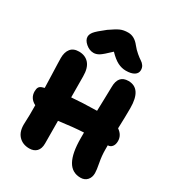

<svg xmlns="http://www.w3.org/2000/svg" viewBox="-228 -1139 1170 1272"><g transform="rotate(30 357.5 -502.5)"><path d="M243.2 -767.1Q211.4 -767.1 183.6 -791Q155.8 -814.9 155.8 -840.8Q155.8 -859.4 171.6 -879.4Q187.5 -899.4 246.1 -944.8Q292.5 -977.1 317.1 -988Q341.8 -999 377 -999Q424.8 -999 461.9 -951.2Q481 -927.2 503.7 -908.2Q526.4 -889.2 540.3 -880.6Q554.2 -872.1 563.7 -858.2Q573.2 -844.2 573.2 -825.2Q573.2 -800.3 550.8 -786.1Q528.3 -772 487.8 -772Q455.6 -772 424.8 -787.6Q394 -803.2 356.9 -841.8Q305.2 -792 284.4 -779.5Q263.7 -767.1 243.2 -767.1ZM190.9 -5.9Q139.2 -5.9 108.4 -39.8Q77.6 -73.7 81.1 -137.2Q84.5 -200.7 83 -273.9Q33.2 -299.3 33.2 -352.1Q33.2 -372.6 40.3 -384Q47.4 -395.5 66.9 -400.9Q68.8 -401.4 73.5 -402.8Q78.1 -404.3 80.1 -404.8Q79.1 -445.3 77.1 -499.3Q75.2 -553.2 74.2 -585.4Q73.2 -617.7 73.2 -629.9Q73.2 -674.8 94 -700.9Q114.7 -727.1 157.2 -727.1Q205.6 -727.1 233.9 -695.1Q262.2 -663.1 262.2 -598.1Q262.2 -489.7 263.2 -438Q339.8 -444.8 456.1 -446.8Q456.5 -473.1 458.7 -538.8Q460.9 -604.5 460.9 -630.9Q460.9 -722.2 538.1 -722.2Q638.2 -722.2 638.2 -571.8Q638.2 -506.8 634.8 -416Q676.8 -387.2 676.8 -341.8Q676.8 -315.4 664.3 -299.8Q651.9 -284.2 631.8 -284.2V-251Q631.8 -203.6 641.4 -154.3Q650.9 -105 650.9 -82Q650.9 -48.8 632.1 -28.3Q613.3 -7.8 582 -7.8Q516.6 -7.8 484.9 -64.7Q453.1 -121.6 453.1 -236.8V-278.8Q371.1 -274.4 265.1 -259.8Q265.1 -225.1 265.6 -167.2Q266.1 -109.4 266.1 -86.9Q266.1 -46.9 246.1 -26.4Q226.1 -5.9 190.9 -5.9Z"/></g></svg>

Font: Shantell Sans Bouncy
Style: Regular
Weight: 800
Designer: Stephen Nixon, Anya Danilova, Shantell Martin
Foundry: Arrow Type
Version: Version 1.006;[9816181b4]